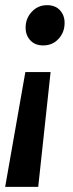

<svg xmlns="http://www.w3.org/2000/svg" viewBox="-41 -520 283 743"><path d="M126 -344.2Q94.7 -344.2 76.4 -363.8Q58.1 -383.3 58.1 -413.1Q58.1 -448.7 82 -474.4Q106 -500 141.1 -500Q172.9 -500 190.9 -480.5Q209 -460.9 209 -431.2Q209 -395 185.5 -369.6Q162.1 -344.2 126 -344.2ZM154.8 -241.2 106.9 203.1H-21L57.1 -241.2Z"/></svg>

Font: Fira Sans Compressed Medium
Style: Italic
Weight: 500
Width: 3
Italic angle: -8°
Designer: Carrois Corporate & Edenspiekermann AG
Foundry: Carrois Corporate GbR & Edenspiekermann AG
Version: Version 4.203;PS 004.203;hotconv 1.0.88;makeotf.lib2.5.64775